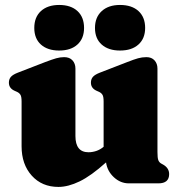

<svg xmlns="http://www.w3.org/2000/svg" viewBox="-20 -722 715 756"><path d="M65 -146V-322.5Q65 -342 60.2 -349.2Q55.5 -356.5 46.5 -360.5L37.5 -364.5Q15 -374.5 15 -396.5Q15 -410.5 23 -419.5Q31 -428.5 50.5 -436L159 -478Q185.5 -488 201.2 -492.5Q217 -497 232.5 -497Q254 -497 265.5 -484.2Q277 -471.5 277 -452V-186.5Q277 -122.5 328.5 -122.5Q343.5 -122.5 358.8 -127.5Q374 -132.5 388 -144V-322.5Q388 -342 383.2 -349.2Q378.5 -356.5 369.5 -360.5L360.5 -364.5Q338 -374.5 338 -396.5Q338 -410.5 346 -419.5Q354 -428.5 373.5 -436L482 -478Q507.5 -488 523.5 -492.5Q539.5 -497 556.5 -497Q577 -497 588.5 -484.2Q600 -471.5 600 -452V-123.5Q600 -100.5 603.2 -91.8Q606.5 -83 614 -78.5L623 -73.5Q646 -60 646 -36.5Q646 0 603.5 0H487.5Q454.5 0 428.5 -24Q402.5 -48 397.5 -82.5Q338.5 -29.5 293.5 -7.8Q248.5 14 210 14Q145 14 105 -30.5Q65 -75 65 -146ZM213 -523Q167.5 -523 141.2 -546.5Q115 -570 115 -612Q115 -654.5 141.2 -678.5Q167.5 -702.5 213 -702.5Q259 -702.5 285 -678.5Q311 -654.5 311 -612Q311 -570.5 285 -546.8Q259 -523 213 -523ZM452.5 -523Q407 -523 380.5 -546.5Q354 -570 354 -612Q354 -654 380.5 -678.2Q407 -702.5 452.5 -702.5Q499 -702.5 525.2 -678.5Q551.5 -654.5 551.5 -612Q551.5 -570.5 525.2 -546.8Q499 -523 452.5 -523Z"/></svg>

Font: Fraunces 9pt Soft Black
Style: Regular
Weight: 900
Version: Version 1.000;[b76b70a41]